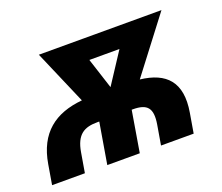

<svg xmlns="http://www.w3.org/2000/svg" viewBox="-96 -685 954 824"><g transform="rotate(-20 381.0 -272.5)"><path d="M161.9 0 177.2 -90.2C190.3 -168 227.3 -187.5 286.9 -187.5H295.8L264.2 0H412.6L443.9 -187.5H448.9C514.9 -187.5 536.9 -162.6 524.9 -90.2L509.6 0H658.7L674 -90.2C696.7 -224.1 637.4 -284.4 521 -297.6L710.2 -545.5H150.2L256.7 -298.3C132.1 -286.6 50.1 -226.2 27.3 -90.2L12.1 0ZM346.2 -450.3H483.7L391.7 -309.7Z"/></g></svg>

Font: Magic Ui Pro
Style: Bold Italic
Weight: 700
Italic angle: -9.39999°
Designer: Stefan Endress, Andreas Faust
Version: Version 1.000;FEAKit 1.0